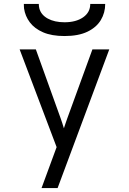

<svg xmlns="http://www.w3.org/2000/svg" viewBox="-20 -762 656 976"><path d="M191.2 194 267.8 -14.2 79.8 -511H162.2L288.2 -160.8Q292.2 -149.4 296.4 -136.7Q300.6 -124 304.8 -109.8Q309.1 -123.1 313.5 -135.9Q317.9 -148.6 322.2 -160.8L449.8 -511H535.5L272.8 194ZM308 -578.8Q242.9 -578.8 199.2 -597.7Q155.6 -616.6 131.7 -648.4Q107.8 -680.2 102.2 -719.2Q101.8 -724.9 101.5 -730.6Q101.2 -736.4 101.2 -742H177.2Q177.2 -736.4 177.9 -730.6Q178.5 -724.9 180 -719.2Q188.6 -686.5 222.9 -667.6Q257.2 -648.8 308 -648.8Q366.1 -648.8 402.4 -673.9Q438.8 -699.1 438.8 -742H514.8Q514.8 -697.2 492.6 -660.2Q470.5 -623.1 424.6 -600.9Q378.8 -578.8 308 -578.8Z"/></svg>

Font: Overpass Mono Light
Style: Regular
Weight: 300
Monospace: yes
Designer: Delve Withrington, Dave Bailey
Foundry: Delve Fonts LLC
Version: Version 4.000